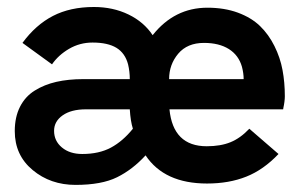

<svg xmlns="http://www.w3.org/2000/svg" viewBox="-20 -516 859 546"><path d="M194.8 9.8Q123.5 9.8 72.8 -32.5Q22 -74.7 22 -143.1Q22 -183.1 36.9 -212.4Q51.8 -241.7 78.9 -258.5Q106 -275.4 140.1 -283.2Q174.3 -291 216.8 -291H349.1Q349.1 -312.5 344.2 -333Q335.9 -364.7 311.3 -379.9Q286.6 -395 243.2 -395Q207 -395 176.5 -377.2Q146 -359.4 127.9 -333L43.9 -394Q81.5 -445.3 130.6 -470.7Q179.7 -496.1 247.1 -496.1Q301.3 -496.1 345.2 -474.9Q389.2 -453.6 414.1 -416Q476.1 -494.1 569.8 -494.1Q618.2 -494.1 656.5 -480Q694.8 -465.8 719.5 -441.9Q744.1 -418 760.5 -385Q776.9 -352.1 783.4 -316.9Q790 -281.7 790 -242.2Q790 -235.4 788.8 -226.1Q787.6 -216.8 786.1 -210.9L785.2 -205.1H461.9Q472.2 -100.1 567.9 -100.1Q607.4 -100.1 635.5 -111.6Q663.6 -123 689 -149.9L772 -78.1Q729.5 -33.2 680.4 -13.7Q631.3 5.9 568.8 5.9Q447.3 5.9 394 -74.2Q356.9 -33.7 313 -12Q269 9.8 194.8 9.8ZM460.9 -291H672.9Q672.9 -307.6 668 -326.2Q658.7 -358.9 630.9 -376.5Q603 -394 560.1 -394Q512.7 -394 486.8 -363.3Q460.9 -332.5 460.9 -291ZM213.9 -78.1Q261.7 -78.1 295.4 -96.2Q329.1 -114.3 357.9 -149.9Q351.1 -171.4 349.1 -205.1H224.1Q182.6 -205.1 158.2 -188Q133.8 -170.9 133.8 -144Q133.8 -115.2 156 -96.7Q178.2 -78.1 213.9 -78.1Z"/></svg>

Font: HK Grotesk Legacy
Style: Bold
Weight: 700
Designer: Alfredo Marco Pradil
Foundry: Hanken Design Co.
Version: Version 2.022;PS 002.022;hotconv 1.0.88;makeotf.lib2.5.64775